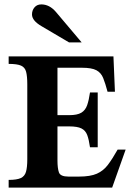

<svg xmlns="http://www.w3.org/2000/svg" viewBox="-20 -856 635 876"><path d="M553.2 -173.3 491.7 0H19.5V-35.2Q56.6 -35.2 74.7 -43.5Q92.8 -51.8 98.6 -72.3Q104.5 -92.8 104.5 -129.4V-471.2Q104.5 -508.3 99.1 -528.6Q93.8 -548.8 75.9 -556.6Q58.1 -564.5 19.5 -564.5V-598.6H497.6L504.4 -437.5H470.7Q460.4 -476.1 450.7 -500.2Q440.9 -524.4 419.7 -535.6Q398.4 -546.9 354 -546.9H242.2V-330.6H295.9Q332.5 -330.6 351.1 -341.8Q369.6 -353 377.7 -376.2Q385.7 -399.4 390.6 -434.1H425.8V-184.1H390.6Q385.7 -219.2 377.9 -240Q370.1 -260.7 351.6 -270Q333 -279.3 295.9 -279.3H242.2V-123.5Q242.2 -88.9 248.8 -69.6Q255.4 -50.3 292.5 -50.3H339.8Q392.1 -50.3 421.9 -63.5Q451.7 -76.7 472.2 -103.8Q492.7 -130.9 516.6 -173.3ZM352.5 -662.6H294.9L169.9 -736.3Q126 -761.7 126 -790Q126 -809.1 137.5 -822.5Q148.9 -835.9 168.5 -835.9Q205.6 -835.9 234.9 -801.8Z"/></svg>

Font: Scheherazade New
Style: Bold
Weight: 700
Designer: SIL International
Foundry: SIL International
Version: Version 4.000